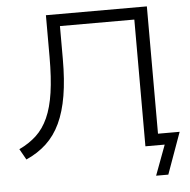

<svg xmlns="http://www.w3.org/2000/svg" viewBox="-57 -762 961 972"><g transform="rotate(-5 423.0 -276.0)"><path d="M697 153 754 0H656V-644H278V-477Q278 -370 264.5 -290Q251 -210 223.5 -151.5Q196 -93 152.5 -52.5Q109 -12 50 14L19 -41Q70 -65 106.5 -99Q143 -133 166.5 -185Q190 -237 201 -312Q212 -387 212 -493V-705H725V-58H835L759 153Z"/></g></svg>

Font: Nunito Sans 10pt SemiExpanded Light
Style: Regular
Weight: 300
Width: 6
Designer: Vernon Adams
Foundry: Vernon Adams
Version: Version 3.101;gftools[0.9.27]